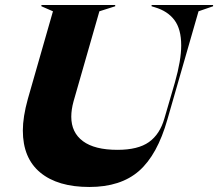

<svg xmlns="http://www.w3.org/2000/svg" viewBox="-20 -732 869 765"><path d="M145 -712H439V-707L376 -687L273 -328Q264 -295 264 -267Q264 -204 310.5 -169.5Q357 -135 448 -135Q530 -135 573.5 -166Q617 -197 635 -260L677 -404Q702 -492 702 -551Q702 -616 675 -652Q648 -688 597 -703L584 -707V-712H829V-707L771 -687L647 -256Q607 -115 534 -51Q461 13 336 13Q210 13 140.5 -44.5Q71 -102 71 -212Q71 -266 91 -338L191 -687L145 -707Z"/></svg>

Font: Nyght Serif Dark Italic
Style: Regular
Weight: 800
Italic angle: -16°
Designer: Maksym Kobuzan
Version: Version 0.400